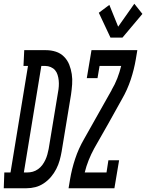

<svg xmlns="http://www.w3.org/2000/svg" viewBox="-84 -1002 778 1022"><path d="M-64 0 -61 -84H-28L65 -651H41L45 -735H161Q188 -735 213 -727Q238 -719 256.5 -700.5Q275 -682 284.5 -658Q294 -634 298 -607.5Q302 -581 300 -553.5Q298 -526 294 -498L244 -195Q240 -172 233.5 -148.5Q227 -125 215.5 -102.5Q204 -80 187.5 -60.5Q171 -41 149.5 -26.5Q128 -12 104.5 -6Q81 0 57 0ZM43 -84H61Q76 -84 90.5 -88Q105 -92 118.5 -101.5Q132 -111 141.5 -124Q151 -137 157.5 -151Q164 -165 168 -179.5Q172 -194 175 -209L225 -512Q228 -527 229 -543Q230 -559 228.5 -574Q227 -589 222.5 -603.5Q218 -618 209 -628.5Q200 -639 186 -645Q172 -651 157 -651H136ZM504 -802 442 -934 498 -976 545 -860 631 -982 674 -928 568 -802ZM281 0 289 -48Q298 -102 316 -156.5Q334 -211 363 -261L510 -522Q510 -522 510 -522Q510 -522 510 -522V-523Q528 -553 540.5 -585.5Q553 -618 561 -651H446L435 -586H378L403 -735H647L639 -687Q630 -633 612 -578.5Q594 -524 565 -474L492 -343L418 -213Q401 -182 388 -149.5Q375 -117 367 -84H483L493 -149H550L525 0Z"/></svg>

Font: Iosevka Curly Slab MdEx
Style: Italic
Weight: 500
Width: 7
Italic angle: -9°
Monospace: yes
Designer: Belleve Invis
Foundry: Belleve Invis
Version: Version 11.0.0; ttfautohint (v1.8.3)